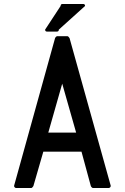

<svg xmlns="http://www.w3.org/2000/svg" viewBox="-20 -960 628 966"><path d="M448 -14Q445 -14 441.5 -17.5Q438 -21 437 -24L390 -197H198L148 -24Q147 -22 143.5 -18Q140 -14 137 -14H61Q57 -14 53.5 -18Q50 -22 51 -26L257 -768Q258 -771 261.5 -774.5Q265 -778 268 -778H319Q322 -778 325.5 -774Q329 -770 330 -768L537 -26Q538 -22 534.5 -18Q531 -14 527 -14ZM363 -293 293 -539 223 -293ZM266 -801H217Q207 -801 207 -811L285 -930Q285 -940 295 -940H398Q408 -940 408 -930L276 -811Q276 -801 266 -801Z"/></svg>

Font: Kanalisirung
Style: Regular
Weight: 500
Designer: Peter Wiegel
Foundry: Peter Wiegel
Version: 1.000